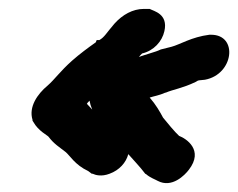

<svg xmlns="http://www.w3.org/2000/svg" viewBox="-20 -474 535 431"><path d="M53 -203 55 -200C66 -180 87 -170 89 -167C101 -151 113 -144 127 -133C137 -125 148 -104 178 -90L186 -84H188C194 -81 208 -77 226 -84C248 -92 263 -109 268 -128C281 -113 294 -100 306 -84L308 -83C317 -75 329 -71 334 -68C366 -51 395 -81 404 -93C438 -137 398 -163 382 -169C373 -177 354 -200 346 -210C339 -223 330 -239 316 -255C325 -258 338 -260 351 -266H352C368 -273 390 -276 419 -290C427 -295 424 -293 440 -295C505 -307 515 -396 454 -396H450C410 -391 384 -374 365 -369L341 -363C335 -360 326 -357 319 -355L297 -348C295 -347 295 -347 292 -346C293 -348 296 -351 299 -354C325 -360 344 -381 349 -404C358 -443 325 -449 316 -454H303C278 -454 255 -441 237 -421C218 -399 215 -391 203 -384H197L195 -379C178 -367 159 -353 142 -338C115 -314 103 -296 87 -282C64 -263 44 -234 53 -205ZM175 -241C176 -243 178 -245 181 -248C182 -242 184 -235 187 -228C183 -232 181 -235 175 -241Z"/></svg>

Font: Stray Cat
Style: ExBlkObl
Weight: 1000
Version: Version 1.0